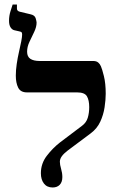

<svg xmlns="http://www.w3.org/2000/svg" viewBox="-20 -820 528 850"><path d="M213 10Q188 10 174.5 -7.5Q161 -25 161 -53Q161 -96 187 -130Q213 -164 245 -189L343 -263Q362 -277 368.5 -298.5Q375 -320 375 -346Q375 -376 365 -393.5Q355 -411 321 -411H99Q71 -411 60.5 -432Q50 -453 50 -485Q50 -509 54 -536.5Q58 -564 64 -590Q70 -616 74 -636.5Q78 -657 78 -667Q78 -675 75 -677.5Q72 -680 66 -681L44 -686Q34 -688 27 -698.5Q20 -709 20 -728Q20 -750 26.5 -770.5Q33 -791 36 -800H55V-782Q55 -771 68 -768L114 -757Q134 -753 138 -739Q142 -725 142 -720Q142 -701 131.5 -679Q121 -657 110.5 -635Q100 -613 100 -591Q100 -569 114.5 -559.5Q129 -550 156 -550H393Q407 -550 415 -543Q423 -536 427 -526Q432 -515 440 -483Q448 -451 448 -405Q448 -378 443 -345Q438 -312 424 -281.5Q410 -251 382 -230L279 -153Q262 -140 253.5 -128Q245 -116 245 -104Q245 -91 250.5 -72.5Q256 -54 256 -36Q256 -14 244.5 -2Q233 10 213 10Z"/></svg>

Font: Frank Ruhl Libre Medium
Style: Regular
Weight: 500
Designer: Yanek Iontef
Foundry: Fontef
Version: Version 6.004